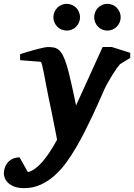

<svg xmlns="http://www.w3.org/2000/svg" viewBox="-101 -743 693 992"><path d="M520 -412.1Q514.2 -406.2 502.9 -390.9Q491.7 -375.5 479.7 -356.2Q467.8 -336.9 456.3 -316.4Q444.8 -295.9 438 -280.8Q427.2 -256.8 412.4 -222.9Q397.5 -189 379.2 -149.9Q360.8 -110.8 339.6 -68.6Q318.4 -26.4 294.9 14.2Q270 57.6 241.5 96.7Q212.9 135.7 179.7 165Q146.5 194.3 107.9 211.7Q69.3 229 23.9 229Q-6.3 229 -26.6 221.2Q-46.9 213.4 -59.1 201.7Q-71.3 189.9 -76.2 176.8Q-81.1 163.6 -81.1 152.8Q-81.1 140.6 -77.1 126.5Q-73.2 112.3 -63.7 99.9Q-54.2 87.4 -38.8 79.1Q-23.4 70.8 0 69.8L43 146Q110.8 131.3 193.8 -21Q192.9 -26.9 189 -46.9Q185.1 -66.9 179.4 -95.7Q173.8 -124.5 166.7 -159.4Q159.7 -194.3 151.9 -230Q144.5 -264.2 138.2 -298.8Q131.8 -333.5 126.5 -361.3Q121.1 -389.2 116.7 -406.5Q112.3 -423.8 108.9 -423.8L2.9 -432.1V-462.9Q8.8 -464.8 20 -468.5Q31.2 -472.2 45.4 -476.3Q59.6 -480.5 74.7 -484.6Q89.8 -488.8 103.8 -492.2Q117.7 -495.6 128.7 -497.8Q139.6 -500 145 -500Q161.6 -500 175.5 -497.8Q189.5 -495.6 201.4 -486.1Q213.4 -476.6 223.9 -456.8Q234.4 -437 245.1 -401.9Q250 -384.8 255.9 -361.6Q261.7 -338.4 267.6 -311.8Q273.4 -285.2 279.8 -256.3Q286.1 -227.5 292 -198.2L429.2 -500H477.1L571.8 -470.2V-443.8ZM312.5 -653.8Q312.5 -639.6 307.1 -627.2Q301.8 -614.7 292.5 -605.2Q283.2 -595.7 270.5 -590.3Q257.8 -585 243.7 -585Q229.5 -585 216.8 -590.3Q204.1 -595.7 194.8 -605.2Q185.5 -614.7 180.2 -627.2Q174.8 -639.6 174.8 -653.8Q174.8 -668 180.2 -680.7Q185.5 -693.4 194.8 -702.9Q204.1 -712.4 216.8 -717.8Q229.5 -723.1 243.7 -723.1Q257.8 -723.1 270.5 -717.8Q283.2 -712.4 292.5 -702.9Q301.8 -693.4 307.1 -680.7Q312.5 -668 312.5 -653.8ZM522.5 -653.8Q522.5 -639.6 517.1 -627.2Q511.7 -614.7 502.4 -605.2Q493.2 -595.7 480.5 -590.3Q467.8 -585 453.6 -585Q439.5 -585 427 -590.3Q414.6 -595.7 405.3 -605.2Q396 -614.7 390.9 -627.2Q385.7 -639.6 385.7 -653.8Q385.7 -668 390.9 -680.7Q396 -693.4 405.3 -702.9Q414.6 -712.4 427 -717.8Q439.5 -723.1 453.6 -723.1Q467.8 -723.1 480.5 -717.8Q493.2 -712.4 502.4 -702.9Q511.7 -693.4 517.1 -680.7Q522.5 -668 522.5 -653.8Z"/></svg>

Font: Charis SIL Eur
Style: Bold Italic
Weight: 700
Italic angle: -11°
Foundry: SIL International
Version: Version 5.000